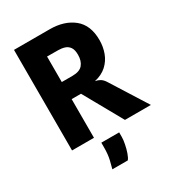

<svg xmlns="http://www.w3.org/2000/svg" viewBox="-224 -850 1086 1202"><g transform="rotate(-30 319.5 -249.0)"><path d="M69 0V-727H327Q432 -727 497.8 -674Q563.5 -621 563.5 -513.5Q563.5 -464.5 547.5 -421.2Q531.5 -378 497.5 -347Q463.5 -316 410 -304Q429.5 -301 445.2 -291.5Q461 -282 473.5 -262.5L639 0H451.5L295 -279.5H227.5V0ZM306.5 -587 227.5 -587.5V-403H304.5Q357 -403 379 -429.5Q401 -456 401 -500Q401 -536.5 388 -555Q375 -573.5 353.8 -580.2Q332.5 -587 306.5 -587ZM228.5 228.5Q234 209.5 243 172Q252 134.5 252 86.5V49.5H381V83.5Q381 102.5 375.2 132.2Q369.5 162 360 189.2Q350.5 216.5 340 228.5Z"/></g></svg>

Font: Spline Sans
Style: Bold
Weight: 700
Designer: Eben Sorkin, Mirko Velimirovic
Foundry: Sorkin Type
Version: Version 1.000; ttfautohint (v1.8.3)